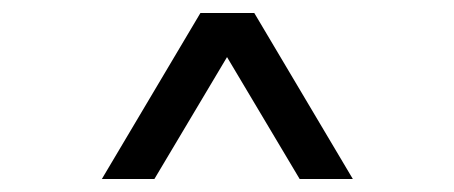

<svg xmlns="http://www.w3.org/2000/svg" viewBox="-20 -749 700 296"><path d="M137 -473 289 -729H372L524 -473H442L330 -661L218 -473Z"/></svg>

Font: Mona Sans SemiExpanded
Style: Regular
Weight: 400
Width: 6
Designer: Deni Anggara
Foundry: GitHub
Version: Version 2.000